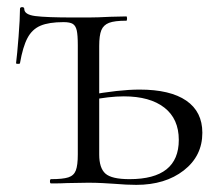

<svg xmlns="http://www.w3.org/2000/svg" viewBox="-20 -514 624 538"><path d="M158 -452Q117 -452 93.5 -442Q70 -432 57 -407.5Q44 -383 36 -337Q36 -335 30.5 -335Q25 -335 25 -337Q28 -360 32 -411Q36 -462 36 -489Q36 -494 42 -494Q48 -494 48 -489Q48 -473 79 -469Q110 -465 186 -465H228Q252 -465 290 -467L334 -468Q336 -468 336 -462Q336 -456 334 -456Q301 -456 285.5 -450Q270 -444 264 -429.5Q258 -415 258 -385V-81Q258 -43 275.5 -27.5Q293 -12 343 -12Q481 -12 481 -122Q481 -181 440.5 -212.5Q400 -244 327 -244Q286 -244 231 -233L226 -247Q314 -263 371 -263Q457 -263 502 -232Q547 -201 547 -142Q547 -77 495 -36.5Q443 4 362 4Q335 4 300 1Q286 0 267 -1Q248 -2 227 -2L168 -1Q152 0 123 0Q120 0 120 -6Q120 -12 123 -12Q156 -12 171.5 -17Q187 -22 192.5 -36.5Q198 -51 198 -81V-387Q198 -416 195 -429Q192 -442 184 -447Q176 -452 158 -452Z"/></svg>

Font: Cormorant Unicase
Style: Regular
Weight: 400
Designer: Christian Thalmann (Catharsis Fonts)
Foundry: Catharsis Fonts
Version: Version 4.000